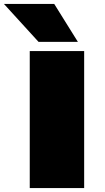

<svg xmlns="http://www.w3.org/2000/svg" viewBox="-68 -961 535 981"><path d="M84 0V-700H362V0ZM129 -747 -48 -941H209L330 -747Z"/></svg>

Font: Georama ExtraExtended ExtraBold
Style: Regular
Weight: 800
Width: 8
Designer: Jean-Baptiste Levee
Foundry: Production Type
Version: Version 1.000